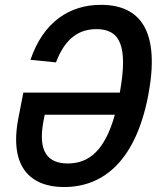

<svg xmlns="http://www.w3.org/2000/svg" viewBox="-20 -762 660 794"><path d="M56 -273.5C16 -67 110 11.5 244.5 11.5C413 11.5 541.5 -103.5 592.5 -365C643 -627 565.5 -742 397.5 -742C269.5 -742 159.5 -673 106 -514.5L211.5 -504C250 -606 308.5 -641.5 379 -641.5C475 -641.5 511 -574.5 475.5 -379H76.5ZM160 -262.5 165 -287.5H455C414 -141 349 -86 260.5 -86C179 -86 135 -133 160 -262.5Z"/></svg>

Font: Monaspace Neon Medium
Style: Italic
Weight: 500
Italic angle: -11°
Designer: Riley Cran & the Lettermatic Team
Foundry: Lettermatic
Version: Version 1.200 (Monaspace Neon)